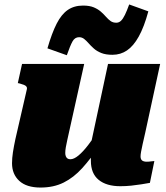

<svg xmlns="http://www.w3.org/2000/svg" viewBox="-20 -830 746 862"><path d="M282 -201Q278 -183 275.5 -169Q273 -155 273 -143Q273 -135 275.5 -128.5Q278 -122 283 -118.5Q288 -115 296 -115Q312 -115 332.5 -132Q353 -149 376 -179Q399 -209 424 -247V-172Q387 -117 349 -75Q311 -33 266 -10.5Q221 12 162 12Q99 12 66.5 -18Q34 -48 34 -97Q34 -120 38 -146Q42 -172 49 -205L101 -431Q102 -437 98.5 -441.5Q95 -446 87.5 -449Q80 -452 69 -455L60 -457L79 -543H358ZM632 -234Q625 -204 620.5 -183.5Q616 -163 613.5 -149.5Q611 -136 611 -128Q611 -115 618 -109.5Q625 -104 639 -104Q649 -104 658 -105.5Q667 -107 673 -107L653 -9Q636 -6 614.5 -2.5Q593 1 569 3.5Q545 6 520 6Q458 6 423 -22.5Q388 -51 388 -108Q388 -112 388 -117Q388 -122 388 -129Q388 -136 388 -145L377 -132L465 -543H699ZM485 -584Q455 -584 435 -592Q415 -600 401.5 -612Q388 -624 378 -635.5Q368 -647 358 -655Q348 -663 335 -663Q316 -663 305.5 -644Q295 -625 280 -582L193 -613Q213 -682 234.5 -724Q256 -766 284.5 -785.5Q313 -805 353 -805Q382 -805 401 -797Q420 -789 433 -777.5Q446 -766 456 -754.5Q466 -743 476.5 -735.5Q487 -728 502 -728Q514 -728 523 -736.5Q532 -745 541 -763.5Q550 -782 560 -810L646 -779Q627 -709 603 -666Q579 -623 550 -603.5Q521 -584 485 -584Z"/></svg>

Font: Roboto Serif 20pt Black
Style: Italic
Weight: 900
Italic angle: -10°
Version: Version 1.008